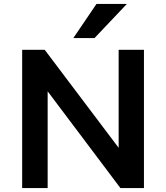

<svg xmlns="http://www.w3.org/2000/svg" viewBox="-20 -959 847 979"><path d="M93 0V-705H208L589 -200H585V-705H714V0H594L218 -500H223V0ZM354 -765 472 -939H627L462 -765Z"/></svg>

Font: Nunito Sans 8pt
Style: Bold
Weight: 700
Version: Version 3.101;gftools[0.9.27]